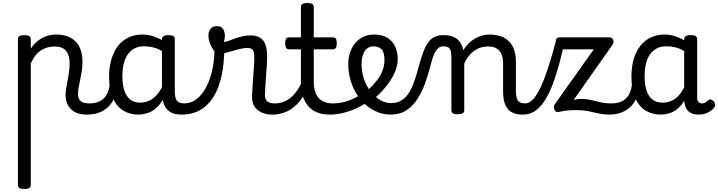

<svg xmlns="http://www.w3.org/2000/svg" viewBox="-20 -750 4806 1285"><path d="M142 515Q121 515 110.5 508.5Q100 502 100 489V-489Q100 -502 110.5 -508.5Q121 -515 142 -515Q164 -515 175 -508.5Q186 -502 186 -489V-424Q205 -453 231 -474.5Q257 -496 289 -507.5Q321 -519 356 -519Q408 -519 447.5 -500Q487 -481 509.5 -440.5Q532 -400 532 -334Q532 -310 529 -286.5Q526 -263 521.5 -240.5Q517 -218 512.5 -197Q508 -176 505 -156.5Q502 -137 502 -120Q502 -91 519 -74.5Q536 -58 579 -58Q593 -58 599.5 -46.5Q606 -35 604.5 -20.5Q603 -6 592 5.5Q581 17 560 17Q493 17 456 -18.5Q419 -54 419 -115Q419 -131 421.5 -150.5Q424 -170 428.5 -191.5Q433 -213 437 -236Q441 -259 443.5 -281.5Q446 -304 446 -326Q446 -379 422.5 -409Q399 -439 344 -439Q322 -439 299.5 -433Q277 -427 256 -414Q235 -401 217.5 -379Q200 -357 186 -325V489Q186 502 175 508.5Q164 515 142 515Z M560 17Q546 17 539.5 5.5Q533 -6 534.5 -20.5Q536 -35 547 -46.5Q558 -58 579 -58Q609 -58 632.5 -66Q656 -74 673 -90Q690 -106 700.5 -130Q711 -154 715 -186Q717 -201 730 -205.5Q743 -210 755.5 -205.5Q768 -201 766 -186Q762 -133 745 -94.5Q728 -56 701 -31.5Q674 -7 638.5 5Q603 17 560 17Z M905 17Q848 17 804 -10.5Q760 -38 735 -94Q710 -150 710 -235Q710 -287 720 -331Q730 -375 748.5 -410Q767 -445 794.5 -469Q822 -493 857 -506Q892 -519 934 -519Q975 -519 1018 -503Q1061 -487 1095 -461V-386Q1055 -418 1018.5 -429Q982 -440 943 -440Q917 -440 894.5 -432Q872 -424 854.5 -408Q837 -392 824.5 -368Q812 -344 805.5 -312Q799 -280 799 -239Q799 -184 812 -144.5Q825 -105 851.5 -84Q878 -63 918 -63Q954 -63 985.5 -79.5Q1017 -96 1043.5 -132.5Q1070 -169 1089 -229L1105 -168Q1082 -91 1048.5 -51Q1015 -11 977.5 3Q940 17 905 17ZM1195 17Q1161 17 1136 7.5Q1111 -2 1095 -21.5Q1079 -41 1071.5 -70.5Q1064 -100 1064 -140V-486Q1064 -501 1075 -508Q1086 -515 1108 -515Q1129 -515 1139.5 -508.5Q1150 -502 1150 -488V-140Q1150 -95 1163.5 -76.5Q1177 -58 1214 -58Q1223 -58 1227.5 -46.5Q1232 -35 1230.5 -20.5Q1229 -6 1220.5 5.5Q1212 17 1195 17Z M1195 17Q1176 17 1169.5 5.5Q1163 -6 1167 -20.5Q1171 -35 1183 -46.5Q1195 -58 1214 -58Q1259 -58 1296 -87Q1333 -116 1360 -167Q1387 -218 1401.5 -285.5Q1416 -353 1416 -429Q1416 -441 1426 -446.5Q1436 -452 1448.5 -452Q1461 -452 1471 -446.5Q1481 -441 1481 -429Q1481 -327 1463.5 -245Q1446 -163 1410.5 -104.5Q1375 -46 1321 -14.5Q1267 17 1195 17Z M1798 17Q1775 17 1752 10.5Q1729 4 1709.5 -9.5Q1690 -23 1678.5 -45.5Q1667 -68 1667 -100Q1667 -125 1669.5 -159Q1672 -193 1674.5 -230.5Q1677 -268 1679.5 -302Q1682 -336 1682 -361Q1682 -400 1672.5 -414.5Q1663 -429 1637 -429Q1609 -429 1573 -419Q1537 -409 1503 -399.5Q1469 -390 1448 -390Q1430 -390 1413.5 -409.5Q1397 -429 1386 -457.5Q1375 -486 1375 -513Q1375 -531 1381.5 -545Q1388 -559 1400.5 -567Q1413 -575 1431 -575Q1462 -575 1473.5 -555Q1485 -535 1485 -510Q1485 -499 1483 -488Q1481 -477 1478 -469Q1488 -469 1506.5 -475.5Q1525 -482 1549 -491Q1573 -500 1600.5 -506.5Q1628 -513 1655 -513Q1695 -513 1720 -498Q1745 -483 1756.5 -451.5Q1768 -420 1768 -369Q1768 -346 1765.5 -310.5Q1763 -275 1760.5 -237Q1758 -199 1755.5 -166Q1753 -133 1753 -115Q1753 -84 1770 -71Q1787 -58 1817 -58Q1831 -58 1838 -46.5Q1845 -35 1843.5 -20.5Q1842 -6 1831 5.5Q1820 17 1798 17Z M1800 17Q1786 17 1779.5 5.5Q1773 -6 1774.5 -20.5Q1776 -35 1787 -46.5Q1798 -58 1819 -58Q1853 -58 1881.5 -70Q1910 -82 1933 -103Q1956 -124 1974.5 -153Q1993 -182 2006 -216Q2012 -231 2024 -229.5Q2036 -228 2044.5 -219Q2053 -210 2050 -199Q2034 -148 2010 -108Q1986 -68 1954.5 -40Q1923 -12 1884.5 2.5Q1846 17 1800 17Z M2188 17Q2140 17 2104 3Q2068 -11 2043.5 -39Q2019 -67 2006.5 -108Q1994 -149 1994 -203V-420H1916Q1901 -420 1895 -429Q1889 -438 1889 -460Q1889 -483 1895 -491.5Q1901 -500 1916 -500H1994V-704Q1994 -717 2004.5 -723.5Q2015 -730 2036 -730Q2058 -730 2069 -723.5Q2080 -717 2080 -704V-500H2206Q2221 -500 2227.5 -491.5Q2234 -483 2234 -460Q2234 -438 2227.5 -429Q2221 -420 2206 -420H2080V-203Q2080 -167 2088 -140Q2096 -113 2112 -95Q2128 -77 2151.5 -67.5Q2175 -58 2206 -58Q2220 -58 2227 -46.5Q2234 -35 2232.5 -20.5Q2231 -6 2220 5.5Q2209 17 2188 17Z M2188 17Q2169 17 2162.5 5.5Q2156 -6 2160 -20.5Q2164 -35 2176 -46.5Q2188 -58 2207 -58Q2263 -58 2314.5 -77Q2366 -96 2403 -124Q2417 -133 2427 -128Q2437 -123 2442 -110.5Q2447 -98 2445.5 -84.5Q2444 -71 2433 -64Q2401 -41 2359.5 -22.5Q2318 -4 2274 6.5Q2230 17 2188 17Z M2407 -121Q2429 -136 2448.5 -153.5Q2468 -171 2484 -189Q2506 -214 2521.5 -239.5Q2537 -265 2545 -292.5Q2553 -320 2553 -349Q2553 -401 2533 -420.5Q2513 -440 2479 -440Q2465 -440 2458.5 -452Q2452 -464 2452.5 -479.5Q2453 -495 2460.5 -507Q2468 -519 2482 -519Q2539 -519 2574.5 -496Q2610 -473 2626 -435.5Q2642 -398 2642 -355Q2642 -321 2629.5 -285Q2617 -249 2595 -214.5Q2573 -180 2544 -148Q2523 -124 2499 -103Q2475 -82 2449 -64Z M2595 17Q2549 17 2506.5 0Q2464 -17 2428.5 -48Q2393 -79 2366.5 -121.5Q2340 -164 2325.5 -214.5Q2311 -265 2311 -321Q2311 -364 2323.5 -400.5Q2336 -437 2359 -463.5Q2382 -490 2413.5 -504.5Q2445 -519 2482 -519Q2496 -519 2502.5 -507Q2509 -495 2508.5 -479.5Q2508 -464 2500 -452Q2492 -440 2478 -440Q2465 -440 2453 -435Q2441 -430 2431 -420.5Q2421 -411 2414.5 -397Q2408 -383 2404 -364.5Q2400 -346 2400 -323Q2400 -266 2417 -218Q2434 -170 2462.5 -134.5Q2491 -99 2526 -79.5Q2561 -60 2597 -60Q2638 -60 2667 -78Q2696 -96 2716.5 -128.5Q2737 -161 2752.5 -205.5Q2768 -250 2782 -304Q2797 -358 2811.5 -398Q2826 -438 2844 -464Q2862 -490 2887 -502.5Q2912 -515 2948 -515Q2962 -515 2968.5 -503.5Q2975 -492 2974.5 -477.5Q2974 -463 2966.5 -451.5Q2959 -440 2945 -440Q2931 -440 2919.5 -433Q2908 -426 2898 -411Q2888 -396 2879 -371Q2870 -346 2861 -310Q2846 -252 2825.5 -194Q2805 -136 2774 -88Q2743 -40 2699.5 -11.5Q2656 17 2595 17Z M3478 17Q3444 17 3419 7.5Q3394 -2 3378 -21.5Q3362 -41 3354.5 -70.5Q3347 -100 3347 -140V-326Q3347 -361 3336.5 -386.5Q3326 -412 3304 -425.5Q3282 -439 3245 -439Q3224 -439 3201.5 -433Q3179 -427 3158.5 -413.5Q3138 -400 3119.5 -378Q3101 -356 3087 -324V-11Q3087 2 3076 8.5Q3065 15 3043 15Q3022 15 3011.5 8.5Q3001 2 3001 -11V-369Q3001 -411 2989 -425.5Q2977 -440 2946 -440Q2931 -440 2924 -451.5Q2917 -463 2917 -477.5Q2917 -492 2925 -503.5Q2933 -515 2948 -515Q2975 -515 2996.5 -509.5Q3018 -504 3034.5 -492.5Q3051 -481 3062 -463.5Q3073 -446 3079 -422L3081 -414Q3095 -438 3114 -457Q3133 -476 3155.5 -490Q3178 -504 3203.5 -511.5Q3229 -519 3257 -519Q3309 -519 3348.5 -500Q3388 -481 3410.5 -440.5Q3433 -400 3433 -334V-140Q3433 -95 3446.5 -76.5Q3460 -58 3497 -58Q3511 -58 3518 -46.5Q3525 -35 3523.5 -20.5Q3522 -6 3511 5.5Q3500 17 3478 17Z M3483 17Q3469 17 3464 5.5Q3459 -6 3461.5 -20.5Q3464 -35 3473 -46.5Q3482 -58 3496 -58Q3524 -58 3550.5 -88.5Q3577 -119 3602.5 -175.5Q3628 -232 3653 -310.5Q3678 -389 3703 -485Q3705 -490 3714 -491.5Q3723 -493 3734.5 -491Q3746 -489 3753.5 -484Q3761 -479 3759 -470Q3743 -399 3724.5 -329Q3706 -259 3683 -196.5Q3660 -134 3631.5 -86Q3603 -38 3566 -10.5Q3529 17 3483 17Z M4054 17Q4020 17 3987.5 9.5Q3955 2 3919 -5.5Q3883 -13 3835 -13Q3798 -13 3773 -10Q3748 -7 3733 -3.5Q3718 0 3710 0Q3702 0 3695.5 -8.5Q3689 -17 3687 -28.5Q3685 -40 3691 -49L3954 -420H3726Q3711 -420 3705 -429Q3699 -438 3699 -460Q3699 -483 3705 -491.5Q3711 -500 3726 -500H4058Q4071 -500 4078 -492Q4085 -484 4086 -472.5Q4087 -461 4080 -451L3819 -81Q3831 -84 3842.5 -86Q3854 -88 3869 -88Q3907 -88 3936.5 -80.5Q3966 -73 3998 -65.5Q4030 -58 4073 -58Q4087 -58 4093.5 -49Q4100 -40 4100 -20Q4100 -1 4089 8Q4078 17 4054 17Z M4055 17Q4041 17 4034.5 5.5Q4028 -6 4029.5 -20.5Q4031 -35 4042 -46.5Q4053 -58 4074 -58Q4104 -58 4127.5 -66Q4151 -74 4168 -90Q4185 -106 4195.5 -130Q4206 -154 4210 -186Q4212 -201 4225 -205.5Q4238 -210 4250.5 -205.5Q4263 -201 4261 -186Q4257 -133 4240 -94.5Q4223 -56 4196 -31.5Q4169 -7 4133.5 5Q4098 17 4055 17Z M4401 17Q4344 17 4300 -10.5Q4256 -38 4231 -94Q4206 -150 4206 -235Q4206 -287 4215.5 -331Q4225 -375 4244 -410Q4263 -445 4290 -469Q4317 -493 4352 -506Q4387 -519 4429 -519Q4461 -519 4495 -508.5Q4529 -498 4559 -481V-486Q4559 -501 4570 -508Q4581 -515 4603 -515Q4625 -515 4635.5 -508.5Q4646 -502 4646 -488V-96Q4646 -83 4650 -74.5Q4654 -66 4661 -62Q4668 -58 4677 -58Q4687 -58 4693.5 -60.5Q4700 -63 4706.5 -68Q4713 -73 4722 -80Q4729 -86 4738 -83.5Q4747 -81 4756 -73Q4765 -63 4766 -52Q4767 -41 4762 -33Q4751 -17 4734 -6Q4717 5 4697.5 11Q4678 17 4658 17Q4635 17 4618 12Q4601 7 4589 -3.5Q4577 -14 4570.5 -29Q4564 -44 4561 -63Q4561 -64 4560 -67.5Q4559 -71 4559 -75Q4536 -38 4509.5 -18Q4483 2 4455 9.5Q4427 17 4401 17ZM4294 -239Q4294 -184 4307 -144.5Q4320 -105 4346.5 -84Q4373 -63 4413 -63Q4442 -63 4468.5 -73Q4495 -83 4518 -106Q4541 -129 4559 -166V-408Q4528 -427 4499 -433.5Q4470 -440 4438 -440Q4412 -440 4390 -432Q4368 -424 4350 -408Q4332 -392 4319.5 -368Q4307 -344 4300.5 -312Q4294 -280 4294 -239Z"/></svg>

Font: Playwrite ES Deco
Style: Regular
Weight: 400
Designer: Veronika Burian, José Scaglione
Foundry: TypeTogether
Version: Version 1.002